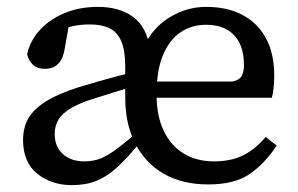

<svg xmlns="http://www.w3.org/2000/svg" viewBox="-20 -524 867 558"><path d="M189 14Q129 14 88 -19.5Q47 -53 47 -117Q47 -154 63 -181Q79 -208 114.5 -230Q150 -252 210 -271Q236 -279 264.5 -287Q293 -295 322.5 -303Q352 -311 380 -317V-276Q344 -266 305.5 -254Q267 -242 236 -232Q197 -218 176 -203Q155 -188 147 -171Q139 -154 139 -135Q139 -97 163 -76Q187 -55 225 -55Q253 -55 275 -64.5Q297 -74 321 -92.5Q345 -111 379 -139L389 -99H378Q346 -61 318.5 -36Q291 -11 260.5 1.5Q230 14 189 14ZM585 12Q510 12 456 -19Q402 -50 373 -107Q344 -164 344 -239V-331Q344 -377 332.5 -404Q321 -431 298 -442Q275 -453 241 -453Q216 -453 194 -448.5Q172 -444 148 -434L184 -473L168 -382Q163 -352 148.5 -338Q134 -324 111 -324Q87 -324 74.5 -337Q62 -350 59 -367Q68 -407 97 -438Q126 -469 169 -486.5Q212 -504 265 -504Q326 -504 366 -475.5Q406 -447 416 -382L397 -386Q422 -442 472 -473Q522 -504 579 -504Q640 -504 684 -481Q728 -458 752.5 -413.5Q777 -369 777 -304Q777 -285 775 -267.5Q773 -250 770 -240H394V-287H655Q676 -291 682.5 -303.5Q689 -316 689 -333Q689 -373 676 -399Q663 -425 638.5 -438.5Q614 -452 578 -452Q537 -452 504.5 -430Q472 -408 453.5 -363.5Q435 -319 435 -249Q435 -188 455.5 -144.5Q476 -101 513.5 -78Q551 -55 602 -55Q652 -55 687.5 -73Q723 -91 752 -126L784 -101Q750 -49 706 -18.5Q662 12 585 12Z"/></svg>

Font: Source Serif 4
Style: Regular
Weight: 400
Designer: Frank Grießhammer
Foundry: Adobe Systems Incorporated
Version: Version 4.004;hotconv 1.0.116;makeotfexe 2.5.65601